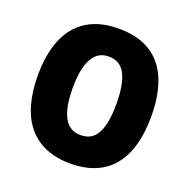

<svg xmlns="http://www.w3.org/2000/svg" viewBox="-130 -850 969 984"><g transform="rotate(20 354.5 -357.5)"><path d="M663.6 -357.9Q663.6 -272 645 -203.9Q626.5 -135.7 588.4 -87.9Q550.3 -40 491.9 -15.1Q433.6 9.8 354.5 9.8Q276.9 9.8 218.5 -15.4Q160.2 -40.5 121.6 -88.1Q83 -135.7 64 -204.1Q44.9 -272.5 44.9 -358.9Q44.9 -474.1 78.9 -556.2Q112.8 -638.2 181.9 -681.6Q251 -725.1 355 -725.1Q460.4 -725.1 528.8 -681.6Q597.2 -638.2 630.4 -556.2Q663.6 -474.1 663.6 -357.9ZM234.9 -357.9Q234.9 -289.6 247.6 -241.9Q260.3 -194.3 286.9 -169.7Q313.5 -145 354.5 -145Q397.5 -145 423.6 -169.2Q449.7 -193.4 461.7 -241Q473.6 -288.6 473.6 -357.9Q473.6 -462.9 445.8 -518.1Q418 -573.2 355 -573.2Q313.5 -573.2 286.9 -548.1Q260.3 -522.9 247.6 -475.1Q234.9 -427.2 234.9 -357.9Z"/></g></svg>

Font: Open Sans SemiCondensed ExtraBold
Style: Regular
Weight: 800
Width: 4
Designer: Monotype Design Team
Foundry: Monotype Imaging Inc.
Version: Version 3.000